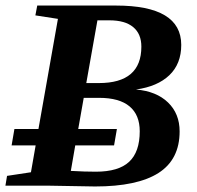

<svg xmlns="http://www.w3.org/2000/svg" viewBox="-29 -675 716 698"><path d="M316.4 2.9 147.9 0H-9.3L-3.4 -35.6L83.5 -48.8L100.6 -146.5H13.2L23.4 -206.1H110.8L181.6 -606.4L99.6 -619.1L106.4 -654.8H392.6Q629.9 -654.8 629.9 -511.7Q629.9 -442.9 586.7 -401.6Q543.5 -360.4 465.3 -349.6Q539.6 -343.3 581.8 -302.5Q624 -261.7 624 -197.3Q624 -95.2 547.1 -46.1Q470.2 2.9 316.4 2.9ZM319.3 -50.8Q401.9 -50.8 440.4 -86.7Q479 -122.6 479 -197.8Q479 -257.3 441.9 -288.3Q404.8 -319.3 331.1 -319.3H275.4L255.4 -206.1H396L385.7 -146.5H244.6L228.5 -53.7Q279.8 -50.8 319.3 -50.8ZM330.6 -373Q484.9 -373 484.9 -505.4Q484.9 -551.8 455.3 -576.4Q425.8 -601.1 368.7 -601.1H325.2L284.7 -373Z"/></svg>

Font: Liberation Serif
Style: Bold Italic
Weight: 700
Italic angle: -16.333°
Designer: Steve Matteson
Foundry: Ascender Corporation
Version: Version 2.1.5